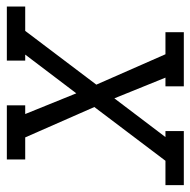

<svg xmlns="http://www.w3.org/2000/svg" viewBox="-48 -552 570 575"><g transform="rotate(-90 237.5 -265.0)"><path d="M-30 0V-55H43L204 -268L113 -475H47V-530H209V-475H183L245 -322L361 -475H343V-530H505V-475H432L271 -262L362 -55H428V0H266V-55H292L230 -208L114 -55H132V0Z"/></g></svg>

Font: Iosevka Slab Light Oblique
Style: Regular
Weight: 300
Italic angle: -9°
Monospace: yes
Designer: Belleve Invis
Foundry: Belleve Invis
Version: Version 11.1.1; ttfautohint (v1.8.3)